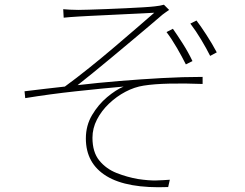

<svg xmlns="http://www.w3.org/2000/svg" viewBox="-20 -768 1040 814"><path d="M248 -729Q261 -728 276.5 -727Q292 -726 312 -726Q326 -726 357.5 -727Q389 -728 429.5 -729.5Q470 -731 511.5 -733Q553 -735 586.5 -737Q620 -739 636 -741Q647 -742 657.5 -744Q668 -746 675 -748L697 -726Q693 -723 684 -717Q675 -711 669 -706Q646 -686 611 -656.5Q576 -627 535.5 -593Q495 -559 453.5 -524.5Q412 -490 374.5 -459.5Q337 -429 309 -407Q394 -417 485 -424.5Q576 -432 666 -437Q756 -442 839 -442V-412Q764 -415 698.5 -413.5Q633 -412 589 -405Q550 -399 512 -379Q474 -359 442 -328.5Q410 -298 391 -261Q372 -224 372 -184Q372 -123 401 -87.5Q430 -52 474.5 -34.5Q519 -17 565 -9Q612 -2 643 -3Q674 -4 700 -6L693 25Q519 32 431.5 -21.5Q344 -75 344 -181Q344 -236 370.5 -280.5Q397 -325 434 -356Q471 -387 504 -401Q413 -393 302 -381Q191 -369 87 -352L84 -381Q125 -386 171.5 -391.5Q218 -397 255 -401Q303 -436 358.5 -480.5Q414 -525 468 -571Q522 -617 566 -655Q610 -693 634 -714Q620 -713 587.5 -711.5Q555 -710 514 -708Q473 -706 432 -704Q391 -702 359.5 -700.5Q328 -699 314 -698Q294 -697 276.5 -695.5Q259 -694 250 -693ZM713 -646Q730 -622 754 -584.5Q778 -547 796 -509L768 -495Q752 -527 730 -565Q708 -603 686 -632ZM813 -681Q830 -659 855 -620.5Q880 -582 899 -546L871 -531Q855 -563 832.5 -600.5Q810 -638 787 -668Z"/></svg>

Font: Noto Sans TC Thin
Style: Regular
Weight: 100
Designer: Ryoko NISHIZUKA 西塚涼子 (kana, bopomofo & ideographs); Paul D. Hunt (Latin, Greek & Cyrillic); Sandoll Communications 산돌커뮤니
Foundry: Adobe
Version: Version 2.004-H2;hotconv 1.0.118;makeotfexe 2.5.65603